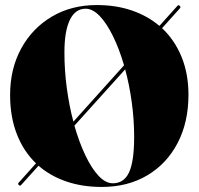

<svg xmlns="http://www.w3.org/2000/svg" viewBox="-20 -730 786 760"><path d="M54.5 2.5Q49.5 -3 54 -7L122.5 -83.5Q73 -131 46.5 -199.5Q20 -268 20 -354Q20 -458 64 -538.2Q108 -618.5 185.2 -664.2Q262.5 -710 363 -710Q439.5 -710 502 -688.5Q564.5 -667 611 -627.5L682 -706.5Q686.5 -712 691.5 -707Q696.5 -701.5 692.5 -697.5L621.5 -618.5Q671.5 -571.5 698.8 -504.5Q726 -437.5 726 -355Q726 -246 683 -163.8Q640 -81.5 562.8 -35.8Q485.5 10 382.5 10Q305.5 10 242.2 -11.8Q179 -33.5 132.5 -74L64 2Q59.5 7 54.5 2.5ZM235 -522Q235 -451 244.5 -380.8Q254 -310.5 270.5 -248.5L471 -471.5Q452 -536.5 427.2 -587Q402.5 -637.5 374.8 -666.5Q347 -695.5 319 -695.5Q278 -695.5 256.5 -651.2Q235 -607 235 -522ZM511 -188Q511 -257 501.5 -325.8Q492 -394.5 475.5 -455.5L274.5 -232.5Q293.5 -166.5 318 -115Q342.5 -63.5 370.2 -34Q398 -4.5 426.5 -4.5Q471 -4.5 491 -48Q511 -91.5 511 -188Z"/></svg>

Font: Fraunces 144pt Black
Style: Regular
Weight: 900
Version: Version 1.000;[0bf87f6ff]